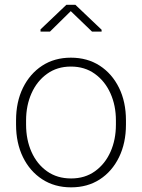

<svg xmlns="http://www.w3.org/2000/svg" viewBox="-20 -782 601 812"><path d="M280.8 10.3Q210.9 10.3 158.7 -23.7Q106.4 -57.6 77.1 -117.4Q47.9 -177.2 47.9 -254.9V-272.9Q47.9 -351.1 77.1 -410.6Q106.4 -470.2 158.4 -504.2Q210.4 -538.1 279.8 -538.1Q349.6 -538.1 401.9 -504.2Q454.1 -470.2 483.4 -410.6Q512.7 -351.1 512.7 -272.9V-254.9Q512.7 -177.2 483.4 -117.2Q454.1 -57.1 402.1 -23.4Q350.1 10.3 280.8 10.3ZM280.8 -27.3Q339.4 -27.3 381.8 -57.9Q424.3 -88.4 447.3 -139.9Q470.2 -191.4 470.2 -254.9V-272.9Q470.2 -335.9 447 -387.5Q423.8 -439 381.1 -469.7Q338.4 -500.5 279.8 -500.5Q221.7 -500.5 179 -469.7Q136.2 -439 113.3 -387.5Q90.3 -335.9 90.3 -272.9V-254.9Q90.3 -190.9 113.3 -139.4Q136.2 -87.9 179 -57.6Q221.7 -27.3 280.8 -27.3ZM151.4 -648.4V-657.7L260.7 -761.7H298.8L409.7 -656.2V-648.4H369.1L279.3 -734.9L191.4 -648.4Z"/></svg>

Font: Roboto Slab ExtraLight
Style: Regular
Weight: 250
Designer: Google
Version: Version 2.000; ttfautohint (v1.8.1.43-b0c9)